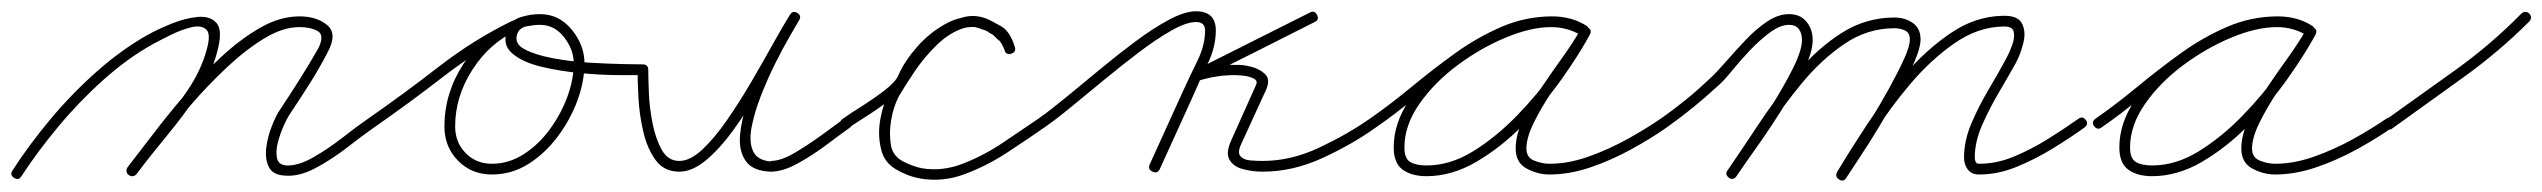

<svg xmlns="http://www.w3.org/2000/svg" viewBox="-30 -295 4502 340"><path d="M-8 7Q21 -38 59 -83.5Q97 -129 141 -168Q185 -207 231 -233Q249 -243 273.5 -253Q298 -263 320.5 -265Q343 -267 354 -253.5Q365 -240 354 -201Q344 -163 319 -126Q294 -89 265 -54Q236 -19 212 13Q206 20 198 15Q191 9 196 1Q220 -29 248.5 -63.5Q277 -98 301.5 -134Q326 -170 336 -207Q344 -235 335 -243Q326 -251 308 -246.5Q290 -242 271 -232.5Q252 -223 241 -217Q196 -192 153 -153.5Q110 -115 73 -70.5Q36 -26 8 17Q3 25 -5 20Q-13 15 -8 7ZM196 1Q214 -22 239.5 -55.5Q265 -89 296 -125.5Q327 -162 361.5 -194Q396 -226 431 -246Q466 -266 500 -266Q531 -266 549.5 -250.5Q568 -235 550 -202Q550 -202 550 -202Q550 -202 550 -202Q550 -202 550 -202Q550 -202 550 -202Q535 -173 517.5 -145.5Q500 -118 482 -91Q478 -85 472 -71.5Q466 -58 462 -42.5Q458 -27 460.5 -15Q463 -3 477 -2Q498 -1 525 -16.5Q552 -32 577.5 -52Q603 -72 622 -85Q629 -90 635 -82Q640 -75 632 -69Q612 -55 585 -34Q558 -13 529 2.5Q500 18 475 16Q453 15 446 0.5Q439 -14 441.5 -33.5Q444 -53 451.5 -72Q459 -91 466 -101Q484 -128 501 -155Q518 -182 534 -210Q534 -210 534 -210Q534 -210 534 -210Q534 -210 534 -210Q534 -210 534 -210Q545 -233 532.5 -240Q520 -247 500 -247Q471 -247 438 -227Q405 -207 371 -175Q337 -143 306.5 -107.5Q276 -72 251.5 -39.5Q227 -7 212 13Q206 20 198 15Q191 9 196 1Z M622 -85Q684 -128 746.5 -176.5Q809 -225 877 -258Q886 -262 890 -253Q894 -245 885 -241Q837 -219 806.5 -171.5Q776 -124 776 -71Q776 -43 794.5 -24Q813 -5 841 -5Q871 -5 897.5 -22Q924 -39 944 -66.5Q964 -94 975 -124.5Q986 -155 986 -183Q986 -207 969 -229Q952 -251 926 -251Q916 -251 903 -248.5Q890 -246 886 -235Q886 -235 886 -235Q886 -235 886 -235Q886 -235 886 -235Q886 -235 886 -235Q880 -218 898.5 -208Q917 -198 948.5 -192Q980 -186 1014 -184Q1048 -182 1074.5 -181.5Q1101 -181 1108 -181Q1118 -180 1118 -171Q1117 -161 1108 -162Q1096 -162 1066 -162Q1036 -162 998.5 -165.5Q961 -169 928 -177Q895 -185 877 -200.5Q859 -216 868 -241Q868 -241 868 -241Q868 -241 868 -241Q868 -241 868 -241Q868 -241 868 -241Q874 -259 891.5 -264.5Q909 -270 926 -270Q960 -270 982.5 -242.5Q1005 -215 1005 -183Q1005 -151 992.5 -117Q980 -83 957.5 -53Q935 -23 905.5 -4.5Q876 14 841 14Q805 14 781 -10.5Q757 -35 757 -71Q757 -130 790.5 -181.5Q824 -233 877 -258Q886 -262 890 -254Q894 -245 886 -241Q818 -208 756 -160Q694 -112 632 -69Q625 -64 619 -72Q614 -79 622 -85Z M1108 -181Q1118 -181 1118 -171Q1118 -158 1119 -131.5Q1120 -105 1125.5 -77Q1131 -49 1142 -29.5Q1153 -10 1173 -10Q1192 -10 1213.5 -30Q1235 -50 1257.5 -82.5Q1280 -115 1301 -151Q1322 -187 1339.5 -218.5Q1357 -250 1369 -269Q1374 -277 1382 -272Q1390 -267 1385 -259Q1381 -252 1369 -231.5Q1357 -211 1343 -183Q1329 -155 1317.5 -125.5Q1306 -96 1301 -70Q1296 -44 1303.5 -27.5Q1311 -11 1335 -9Q1335 -9 1335 -9Q1335 -9 1335 -9Q1335 -9 1335 -9.5Q1335 -10 1335 -10Q1353 -10 1377.5 -24.5Q1402 -39 1426 -56.5Q1450 -74 1465 -85Q1472 -90 1478 -82Q1483 -75 1475 -69Q1458 -57 1433.5 -38.5Q1409 -20 1382.5 -5.5Q1356 9 1335 9Q1335 9 1335 9Q1335 9 1335 9Q1335 9 1335 9Q1335 9 1335 9Q1303 8 1290.5 -10Q1278 -28 1280.5 -56Q1283 -84 1294 -116Q1305 -148 1320 -179Q1335 -210 1348.5 -234Q1362 -258 1369 -269Q1374 -277 1382 -272Q1390 -267 1385 -259Q1372 -238 1353.5 -204.5Q1335 -171 1313.5 -134Q1292 -97 1268.5 -64.5Q1245 -32 1220.5 -11.5Q1196 9 1173 9Q1146 9 1131 -11.5Q1116 -32 1109 -62.5Q1102 -93 1100.5 -123Q1099 -153 1099 -171Q1099 -181 1108 -181Z M1463 -85Q1474 -93 1495.5 -106.5Q1517 -120 1536.5 -135Q1556 -150 1561 -162Q1572 -187 1594 -212Q1616 -237 1644 -252.5Q1672 -268 1701 -265Q1701 -265 1702 -265Q1703 -265 1703 -265Q1727 -258 1743 -248.5Q1759 -239 1767 -212Q1770 -203 1761 -200Q1752 -197 1749 -206Q1745 -217 1739 -224Q1739 -224 1739 -224Q1739 -224 1739 -223Q1739 -223 1739 -223Q1739 -223 1739 -223Q1736 -226 1732.5 -229.5Q1729 -233 1726 -235Q1726 -235 1726 -235Q1726 -235 1726 -235Q1726 -235 1725.5 -235Q1725 -235 1725 -235Q1701 -253 1676 -245Q1651 -237 1628.5 -215Q1606 -193 1589 -167.5Q1572 -142 1562 -125Q1562 -125 1562 -125Q1562 -125 1562 -125Q1562 -125 1562 -125Q1562 -125 1562 -125Q1552 -106 1548 -82Q1544 -58 1548 -36Q1552 -18 1569.5 -9Q1587 0 1603 3Q1603 3 1603 3Q1603 3 1603 3Q1603 3 1603 3Q1603 3 1603 3Q1639 9 1676 -5.5Q1713 -20 1747 -43Q1781 -66 1809 -85Q1816 -90 1822 -82Q1827 -75 1819 -69Q1789 -48 1753 -24.5Q1717 -1 1678 13.5Q1639 28 1599 21Q1599 21 1599 21Q1599 21 1599 21Q1599 21 1599 21Q1599 21 1599 21Q1577 17 1556 4.5Q1535 -8 1530 -32Q1524 -57 1529 -84.5Q1534 -112 1546 -135Q1546 -135 1546 -135Q1546 -135 1546 -135Q1546 -135 1546 -135Q1546 -135 1546 -135Q1558 -156 1578 -184Q1598 -212 1623.5 -235Q1649 -258 1678 -265Q1707 -272 1737 -251Q1737 -251 1736.5 -251Q1736 -251 1736 -251Q1736 -251 1736 -251Q1736 -251 1736 -251Q1741 -248 1745 -244.5Q1749 -241 1753 -237Q1753 -237 1753 -237Q1753 -237 1753 -237Q1753 -236 1753 -236Q1753 -236 1753 -236Q1762 -227 1767 -212Q1770 -204 1761 -201Q1751 -197 1749 -206Q1742 -229 1729.5 -235Q1717 -241 1697 -247Q1697 -247 1698 -247Q1699 -247 1699 -247Q1674 -249 1650 -234.5Q1626 -220 1607 -197.5Q1588 -175 1579 -154Q1572 -139 1552 -123Q1532 -107 1509.5 -92.5Q1487 -78 1473 -69Q1465 -64 1460 -72Q1455 -80 1463 -85Z M1806 -72Q1801 -79 1809 -85Q1829 -99 1857 -122Q1885 -145 1917 -171.5Q1949 -198 1980.5 -221.5Q2012 -245 2040 -260Q2068 -275 2088 -275Q2123 -275 2123 -241Q2123 -212 2109 -183Q2095 -154 2084 -128Q2069 -95 2054 -62Q2039 -29 2024 4Q2020 13 2011 9Q2002 5 2006 -4Q2021 -37 2036 -70Q2051 -103 2066 -136Q2077 -160 2090.5 -187.5Q2104 -215 2104 -241Q2104 -256 2088 -256Q2071 -256 2044.5 -241Q2018 -226 1987 -202.5Q1956 -179 1924.5 -153Q1893 -127 1865.5 -104.5Q1838 -82 1819 -69Q1812 -64 1806 -72ZM2302 -269Q2307 -260 2298 -256Q2247 -230 2196 -204.5Q2145 -179 2093 -153Q2085 -149 2082 -158Q2078 -168 2086 -170Q2104 -176 2121.5 -178.5Q2139 -181 2157 -180Q2157 -180 2157 -180Q2157 -180 2157 -180Q2157 -180 2157 -180Q2157 -180 2157 -180Q2169 -181 2185 -177Q2201 -173 2210.5 -163.5Q2220 -154 2212 -136Q2212 -136 2212 -136Q2212 -136 2212 -136Q2212 -136 2212 -136Q2212 -136 2212 -136Q2201 -112 2190 -88Q2179 -64 2168 -40Q2168 -40 2168 -40Q2168 -40 2168 -40Q2168 -40 2168 -40Q2168 -40 2168 -40Q2161 -25 2166.5 -18.5Q2172 -12 2183.5 -11Q2195 -10 2206 -10Q2256 -10 2306 -33.5Q2356 -57 2396 -85Q2403 -90 2409 -82Q2414 -75 2406 -69Q2364 -39 2311.5 -15Q2259 9 2206 9Q2188 9 2171 4.5Q2154 0 2147 -12.5Q2140 -25 2151 -48Q2151 -48 2151 -48Q2151 -48 2151 -48Q2151 -48 2151 -48Q2151 -48 2151 -48Q2162 -72 2172.5 -96Q2183 -120 2194 -144Q2194 -144 2194 -144Q2194 -144 2194 -144Q2194 -144 2194 -144Q2194 -144 2194 -144Q2198 -152 2190 -156Q2182 -160 2171.5 -161Q2161 -162 2157 -162Q2157 -162 2157 -162Q2157 -162 2157 -162Q2157 -162 2157 -162Q2157 -162 2157 -162Q2140 -162 2124 -159.5Q2108 -157 2092 -152Q2083 -150 2080 -158Q2077 -166 2085 -170Q2187 -221 2290 -273Q2298 -277 2302 -269Z M2393 -72Q2388 -79 2396 -85Q2432 -110 2469.5 -141Q2507 -172 2546.5 -200.5Q2586 -229 2629 -247.5Q2672 -266 2719 -266Q2735 -266 2750.5 -262Q2766 -258 2780 -249Q2787 -243 2782 -236Q2777 -228 2769 -233Q2745 -247 2717 -247Q2681 -247 2636.5 -228.5Q2592 -210 2551 -179.5Q2510 -149 2483.5 -111Q2457 -73 2457 -34Q2457 -14 2467.5 -8Q2478 -2 2496 -2Q2538 -2 2578.5 -27Q2619 -52 2656 -90Q2693 -128 2722 -169Q2751 -210 2769 -243Q2773 -251 2782 -246Q2790 -242 2785 -233Q2775 -214 2756 -187.5Q2737 -161 2718 -132.5Q2699 -104 2686 -77.5Q2673 -51 2673 -32Q2673 -16 2687 -10.5Q2701 -5 2714 -5Q2747 -5 2782.5 -17.5Q2818 -30 2851.5 -48.5Q2885 -67 2911 -85Q2918 -90 2924 -82Q2929 -75 2921 -69Q2894 -50 2858.5 -30.5Q2823 -11 2786 1.5Q2749 14 2714 14Q2693 14 2673.5 3.5Q2654 -7 2654 -32Q2654 -56 2667 -83.5Q2680 -111 2699 -139Q2718 -167 2737 -193.5Q2756 -220 2769 -243Q2773 -251 2782 -246Q2790 -242 2785 -233Q2766 -198 2735.5 -155Q2705 -112 2666.5 -73Q2628 -34 2584.5 -8.5Q2541 17 2496 17Q2470 17 2454 5.5Q2438 -6 2438 -34Q2438 -77 2466 -118.5Q2494 -160 2537.5 -193Q2581 -226 2629 -246Q2677 -266 2717 -266Q2751 -266 2779 -249Q2787 -245 2781 -236Q2776 -228 2768 -233Q2758 -241 2745 -244Q2732 -247 2719 -247Q2674 -247 2633 -229Q2592 -211 2553 -182.5Q2514 -154 2477.5 -123.5Q2441 -93 2406 -69Q2399 -64 2393 -72Z M2911 -85Q2957 -117 2997 -155Q3010 -167 3026.5 -186Q3043 -205 3061.5 -224.5Q3080 -244 3099.5 -257Q3119 -270 3138 -270Q3158 -270 3169 -256.5Q3180 -243 3180 -224Q3180 -203 3164 -170Q3148 -137 3125 -100.5Q3102 -64 3079.5 -32.5Q3057 -1 3045 17Q3039 25 3032 20Q3024 14 3029 7Q3041 -10 3062.5 -40.5Q3084 -71 3106.5 -106.5Q3129 -142 3145 -174Q3161 -206 3161 -224Q3161 -236 3155.5 -243.5Q3150 -251 3138 -251Q3123 -251 3105 -238Q3087 -225 3069 -206Q3051 -187 3036 -168.5Q3021 -150 3010 -141Q2969 -103 2921 -69Q2914 -64 2908 -72Q2903 -79 2911 -85ZM3029 7Q3055 -31 3085.5 -77Q3116 -123 3152 -166Q3188 -209 3231 -236.5Q3274 -264 3325 -264Q3343 -264 3357 -254.5Q3371 -245 3371 -225Q3371 -211 3360.5 -186.5Q3350 -162 3333.5 -132.5Q3317 -103 3299 -73Q3281 -43 3265 -19Q3249 5 3240 19Q3235 27 3227 22Q3219 17 3224 9Q3232 -3 3247.5 -27Q3263 -51 3281 -80Q3299 -109 3315 -138Q3331 -167 3341.5 -190Q3352 -213 3352 -225Q3352 -237 3343.5 -241Q3335 -245 3325 -245Q3277 -245 3236.5 -217.5Q3196 -190 3161.5 -148.5Q3127 -107 3098 -62Q3069 -17 3045 17Q3039 25 3032 20Q3024 14 3029 7ZM3223 10Q3245 -27 3275.5 -73.5Q3306 -120 3343.5 -163.5Q3381 -207 3424.5 -236.5Q3468 -266 3516 -267Q3543 -268 3550.5 -253.5Q3558 -239 3553 -219Q3548 -199 3540 -184Q3526 -159 3509.5 -131Q3493 -103 3480 -73.5Q3467 -44 3467 -16Q3467 -12 3468.5 -8.5Q3470 -5 3475 -5Q3506 -5 3537 -18Q3568 -31 3597.5 -49.5Q3627 -68 3651 -85Q3658 -90 3664 -82Q3669 -75 3661 -69Q3636 -51 3605 -32Q3574 -13 3541 0.5Q3508 14 3475 14Q3461 14 3454.5 5Q3448 -4 3448 -16Q3448 -46 3461 -76.5Q3474 -107 3491.5 -136.5Q3509 -166 3523 -192Q3528 -201 3533 -214.5Q3538 -228 3536 -238.5Q3534 -249 3516 -248Q3472 -247 3430.5 -218Q3389 -189 3353 -146.5Q3317 -104 3288.5 -59Q3260 -14 3240 19Q3235 28 3227 23Q3219 18 3223 10Z M3678 -72Q3673 -79 3681 -85Q3717 -110 3754.5 -141Q3792 -172 3831.5 -200.5Q3871 -229 3914 -247.5Q3957 -266 4004 -266Q4020 -266 4035.5 -262Q4051 -258 4065 -249Q4072 -243 4067 -236Q4062 -228 4054 -233Q4030 -247 4002 -247Q3966 -247 3921.5 -228.5Q3877 -210 3836 -179.5Q3795 -149 3768.5 -111Q3742 -73 3742 -34Q3742 -14 3752.5 -8Q3763 -2 3781 -2Q3823 -2 3863.5 -27Q3904 -52 3941 -90Q3978 -128 4007 -169Q4036 -210 4054 -243Q4058 -251 4067 -246Q4075 -242 4070 -233Q4060 -214 4041 -187.5Q4022 -161 4003 -132.5Q3984 -104 3971 -77.5Q3958 -51 3958 -32Q3958 -16 3972 -10.5Q3986 -5 3999 -5Q4032 -5 4067.5 -17.5Q4103 -30 4136.5 -48.5Q4170 -67 4196 -85Q4203 -90 4209 -82Q4214 -75 4206 -69Q4179 -50 4143.5 -30.5Q4108 -11 4071 1.5Q4034 14 3999 14Q3978 14 3958.5 3.5Q3939 -7 3939 -32Q3939 -56 3952 -83.5Q3965 -111 3984 -139Q4003 -167 4022 -193.5Q4041 -220 4054 -243Q4058 -251 4067 -246Q4075 -242 4070 -233Q4051 -198 4020.5 -155Q3990 -112 3951.5 -73Q3913 -34 3869.5 -8.5Q3826 17 3781 17Q3755 17 3739 5.5Q3723 -6 3723 -34Q3723 -77 3751 -118.5Q3779 -160 3822.5 -193Q3866 -226 3914 -246Q3962 -266 4002 -266Q4036 -266 4064 -249Q4072 -245 4066 -236Q4061 -228 4053 -233Q4043 -241 4030 -244Q4017 -247 4004 -247Q3959 -247 3918 -229Q3877 -211 3838 -182.5Q3799 -154 3762.5 -123.5Q3726 -93 3691 -69Q3684 -64 3678 -72Z M4195 -83Q4257 -127 4319.5 -172Q4382 -217 4435 -271Q4442 -277 4449 -271Q4455 -264 4449 -257Q4395 -203 4331.5 -157.5Q4268 -112 4207 -68Q4199 -62 4193 -70Q4188 -78 4195 -83Z"/></svg>

Font: FRB American Cursive Guidelines Extralight
Style: Italic
Weight: 200
Italic angle: -25°
Version: Version 2.0;Modular Font Editor K font №1